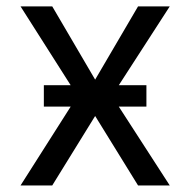

<svg xmlns="http://www.w3.org/2000/svg" viewBox="-20 -565 580 585"><path d="M195.3 -240.1H113.6V-305.4H195.3L42.6 -545.5H139.2L269.9 -322.4L400.6 -545.5H497.2L342 -305.4H426.1V-240.1H342L497.2 0H400.6L269.9 -211.6L139.2 0H42.6Z"/></svg>

Font: Inter P
Style: Regular
Weight: 400
Designer: Rasmus Andersson
Foundry: rsms
Version: Version 3.018;git-588b23468